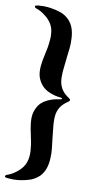

<svg xmlns="http://www.w3.org/2000/svg" viewBox="-106 -764 477 974"><g transform="rotate(10 133.0 -276.5)"><path d="M206.1 -273.4Q210 -274.4 210 -276.4Q210 -279.3 206.1 -280.3Q204.1 -280.3 193.4 -282.2Q182.6 -283.2 168 -287.1Q153.3 -291 136.7 -298.8Q120.1 -306.6 106.4 -320.3Q92.8 -334 84 -353.5Q74.2 -374 74.2 -403.3Q74.2 -420.9 77.1 -437.5Q79.1 -454.1 83 -470.7Q86.9 -487.3 89.8 -503.9Q93.8 -520.5 95.7 -537.1Q97.7 -551.8 98.6 -566.4Q99.6 -581.1 97.7 -595.7Q96.7 -610.4 91.8 -624Q86.9 -637.7 78.1 -649.4Q64.5 -668 43.9 -682.6Q23.4 -698.2 1 -705.1Q-5.9 -708 -6.8 -712.9Q-7.8 -718.8 1 -719.7Q7.8 -721.7 17.6 -721.7Q26.4 -722.7 36.1 -722.7Q46.9 -722.7 56.6 -721.7Q66.4 -720.7 74.2 -719.7Q100.6 -715.8 126 -707Q150.4 -698.2 169.9 -678.7Q187.5 -660.2 195.3 -636.7Q203.1 -612.3 204.1 -586.9Q206.1 -560.5 203.1 -534.2Q200.2 -508.8 197.3 -485.4Q192.4 -441.4 189.5 -411.1Q187.5 -379.9 191.4 -357.4Q196.3 -335 208 -318.4Q219.7 -301.8 243.2 -286.1Q251 -281.2 251 -276.4Q251 -271.5 243.2 -266.6Q219.7 -251 208 -234.4Q196.3 -217.8 191.4 -195.3Q187.5 -172.9 189.5 -142.6Q192.4 -111.3 197.3 -67.4Q200.2 -44.9 203.1 -18.6Q206.1 7.8 204.1 33.2Q203.1 59.6 195.3 83Q187.5 107.4 169.9 126Q150.4 144.5 126 154.3Q100.6 163.1 74.2 167Q66.4 168 56.6 168.9Q46.9 169.9 36.1 169.9Q26.4 169.9 17.6 168.9Q7.8 168.9 1 167Q-6.8 166 -6.8 161.1Q-6.8 161.1 -6.8 160.2Q-5.9 155.3 1 152.3Q23.4 145.5 43.9 129.9Q64.5 115.2 78.1 96.7Q86.9 85 91.8 70.3Q96.7 56.6 97.7 43Q99.6 28.3 98.6 13.7Q97.7 -1 95.7 -15.6Q93.8 -32.2 89.8 -48.8Q86.9 -65.4 83 -82Q79.1 -98.6 77.1 -115.2Q74.2 -131.8 74.2 -149.4Q74.2 -178.7 84 -199.2Q92.8 -219.7 106.4 -233.4Q120.1 -246.1 136.7 -253.9Q153.3 -261.7 168 -265.6Q182.6 -269.5 193.4 -270.5Q203.1 -272.5 206.1 -273.4Z"/></g></svg>

Font: Mermaid
Style: Bold
Weight: 400
Designer: Scott Simpson
Version: Version 1.001